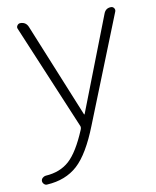

<svg xmlns="http://www.w3.org/2000/svg" viewBox="-84 -585 716 880"><g transform="rotate(-10 274.0 -145.0)"><path d="M64 230Q56 231 49.5 224.5Q43 218 43 210Q43 202 49.5 196Q56 190 64 189Q132 185 175 146Q218 107 259 9Q263 -1 260 -8L55 -496Q51 -504 56.5 -512Q62 -520 71 -520Q97 -520 107 -496L286 -58Q286 -57 287 -57Q289 -57 289 -58L459 -496Q468 -520 493 -520Q502 -520 507 -512.5Q512 -505 509 -497L311 -1Q262 124 206.5 174.5Q151 225 64 230Z"/></g></svg>

Font: Rounded Mplus 1c Light
Style: Regular
Weight: 300
Version: Version 1.059.20150529